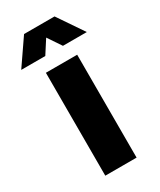

<svg xmlns="http://www.w3.org/2000/svg" viewBox="-210 -767 690 829"><g transform="rotate(-30 135.5 -352.5)"><path d="M58 0V-513H214V0ZM-28 -577 60 -705H212L299 -577H180L135 -644L92 -577Z"/></g></svg>

Font: MuseoModerno SemiBold
Style: Bold
Weight: 700
Version: Version 1.001